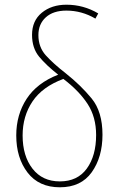

<svg xmlns="http://www.w3.org/2000/svg" viewBox="-20 -785 506 815"><path d="M116 -637Q116 -581 146 -544.5Q176 -508 227 -468Q137 -433 93 -365.5Q49 -298 49 -210Q49 -115 97 -52.5Q145 10 234 10Q324 10 369.5 -54Q415 -118 415 -213Q415 -311 369 -367Q323 -423 260 -473Q206 -515 174.5 -550Q143 -585 143 -636Q143 -683 174.5 -711.5Q206 -740 262 -740Q327 -740 385 -706L397 -728Q335 -765 262 -765Q199 -765 157.5 -731Q116 -697 116 -637ZM388 -212Q388 -124 348.5 -69.5Q309 -15 234 -15Q160 -15 118 -69Q76 -123 76 -210Q76 -292 118 -354.5Q160 -417 249 -450Q316 -399 352 -343.5Q388 -288 388 -212Z"/></svg>

Font: Noto Sans Display SemiCondensed Thin
Style: Regular
Weight: 250
Width: 4
Designer: Monotype Design team
Foundry: Monotype Imaging Inc.
Version: 1.000